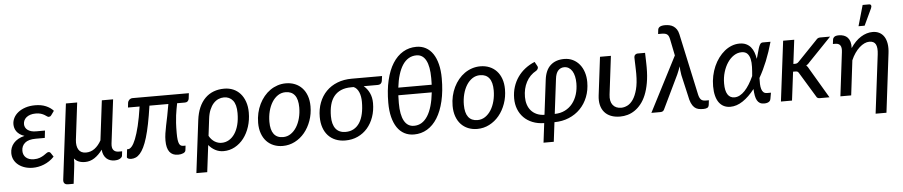

<svg xmlns="http://www.w3.org/2000/svg" viewBox="-48 -1094 7587 1613"><g transform="rotate(-5 3746.0 -288.0)"><path d="M382 -421Q375.5 -412.5 370.5 -410.2Q365.5 -408 358.5 -408Q352.5 -408 344.8 -413.8Q337 -419.5 325 -426.8Q313 -434 295.5 -439.8Q278 -445.5 252 -445.5Q226 -445.5 206.2 -439Q186.5 -432.5 173.2 -421.5Q160 -410.5 153.2 -396Q146.5 -381.5 146.5 -365Q146.5 -350.5 152.8 -337.8Q159 -325 171.2 -315.8Q183.5 -306.5 201.2 -301.2Q219 -296 242 -296H317.5L310.5 -234.5H234.5Q172.5 -234.5 143 -209.2Q113.5 -184 113.5 -142.5Q113.5 -125.5 119.5 -111Q125.5 -96.5 137.2 -86Q149 -75.5 165.8 -69.8Q182.5 -64 204 -64Q233.5 -64 253.8 -71.8Q274 -79.5 288.5 -88.8Q303 -98 313 -105.8Q323 -113.5 332 -113.5Q343 -113.5 348.5 -105L370.5 -71.5Q351.5 -51 329.2 -36.2Q307 -21.5 283.5 -12Q260 -2.5 236 2Q212 6.5 190 6.5Q154 6.5 123 -3.2Q92 -13 68.8 -31Q45.5 -49 32.2 -74.5Q19 -100 19 -131.5Q19 -155 26.8 -176.2Q34.5 -197.5 49.8 -215Q65 -232.5 88 -245.8Q111 -259 142 -266.5Q118.5 -274 102.2 -285.8Q86 -297.5 76.2 -311.5Q66.5 -325.5 62.2 -341Q58 -356.5 58 -371.5Q58 -399 71 -424.8Q84 -450.5 109 -470.5Q134 -490.5 170.5 -502.8Q207 -515 253.5 -515Q305 -515 343.8 -498.5Q382.5 -482 406.5 -455Z M607.5 -507.5 569.5 -195.5Q564 -143.5 582.8 -112.8Q601.5 -82 645.5 -82Q685.5 -82 718 -106Q750.5 -130 774.5 -173.5L815.5 -507.5H910.5L865 -139.5Q860.5 -101.5 875.2 -83.8Q890 -66 918.5 -66H948L943.5 -28Q941.5 -15.5 924.2 -5.2Q907 5 877.5 5Q858 5 840.8 -1Q823.5 -7 810.2 -19.2Q797 -31.5 788.5 -50.2Q780 -69 778 -94.5Q746.5 -51.5 709.8 -27.5Q673 -3.5 630.5 -3.5Q569 -3.5 539.5 -41.5Q540 -22.5 538.8 -2.5Q537.5 17.5 535 34.5L518.5 170.5H471.5Q451 170.5 441.5 160Q432 149.5 434 130L512.5 -507.5Z M1549 -503.5 1543.5 -458Q1542 -445.5 1533.2 -436.8Q1524.5 -428 1510 -428H1443.5Q1438.5 -401.5 1434 -377.8Q1429.5 -354 1426 -326.5Q1422.5 -299 1420.2 -263.8Q1418 -228.5 1418 -178.5Q1418 -143 1421 -121.2Q1424 -99.5 1430 -87.5Q1436 -75.5 1444.5 -71.2Q1453 -67 1464 -67H1483L1478.5 -29Q1476.5 -13 1458 -4.8Q1439.5 3.5 1414 3.5Q1318.5 3.5 1318.5 -123.5Q1318.5 -153.5 1323.2 -184.2Q1328 -215 1335.2 -250.8Q1342.5 -286.5 1351.5 -329.5Q1360.5 -372.5 1369.5 -428H1210Q1197.5 -342 1184.2 -276.2Q1171 -210.5 1156.5 -162.5Q1142 -114.5 1126.2 -82.5Q1110.5 -50.5 1093.2 -31.2Q1076 -12 1057.8 -4Q1039.5 4 1020 4Q1014 4 1007.2 3Q1000.5 2 995 -0.2Q989.5 -2.5 986.2 -6Q983 -9.5 983.5 -14.5L991 -79.5H1000.5Q1014.5 -79.5 1031 -98.2Q1047.5 -117 1064 -158.5Q1080.5 -200 1096.8 -266.2Q1113 -332.5 1127 -428H1029L1033.5 -468.5Q1034 -474 1037.2 -480.2Q1040.5 -486.5 1045.8 -491.8Q1051 -497 1058.2 -500.2Q1065.5 -503.5 1074 -503.5Z M1608 -271Q1615.5 -331 1635.2 -376.5Q1655 -422 1685.8 -453Q1716.5 -484 1757.5 -499.8Q1798.5 -515.5 1848 -515.5Q1889 -515.5 1923.5 -500.8Q1958 -486 1983 -458Q2008 -430 2022.2 -389.5Q2036.5 -349 2036.5 -298Q2036.5 -235 2018.5 -179.2Q2000.5 -123.5 1968.8 -82.2Q1937 -41 1893 -17Q1849 7 1797.5 7Q1760 7 1728 -10Q1696 -27 1673 -55.5L1645 171H1553.5ZM1682.5 -132Q1692 -114.5 1704.2 -101.5Q1716.5 -88.5 1730.2 -80.2Q1744 -72 1758.5 -68Q1773 -64 1787 -64Q1820.5 -64 1849 -80.5Q1877.5 -97 1898.2 -127.8Q1919 -158.5 1930.5 -202.5Q1942 -246.5 1942 -301.5Q1942 -374 1914 -408.2Q1886 -442.5 1839 -442.5Q1814.5 -442.5 1791.8 -432.5Q1769 -422.5 1750.2 -401.8Q1731.5 -381 1718.2 -349.2Q1705 -317.5 1700 -274.5Z M2305.5 -67Q2341.5 -67 2370.5 -86.5Q2399.5 -106 2420 -138.8Q2440.5 -171.5 2451.5 -214.2Q2462.5 -257 2462.5 -303.5Q2462.5 -372.5 2436 -406.8Q2409.5 -441 2359 -441Q2323 -441 2294 -421.8Q2265 -402.5 2244.5 -369.8Q2224 -337 2213 -294.2Q2202 -251.5 2202 -204.5Q2202 -136 2228.2 -101.5Q2254.5 -67 2305.5 -67ZM2297 7Q2255.5 7 2220.5 -7.2Q2185.5 -21.5 2160.2 -48.5Q2135 -75.5 2121 -114.8Q2107 -154 2107 -204Q2107 -247 2116.2 -286.8Q2125.5 -326.5 2142.2 -361Q2159 -395.5 2182.5 -424Q2206 -452.5 2235 -472.8Q2264 -493 2297.5 -504Q2331 -515 2367.5 -515Q2409 -515 2444 -500.8Q2479 -486.5 2504.2 -459.5Q2529.5 -432.5 2543.5 -393.5Q2557.5 -354.5 2557.5 -304.5Q2557.5 -240.5 2537.2 -183.8Q2517 -127 2482 -84.5Q2447 -42 2399.2 -17.5Q2351.5 7 2297 7Z M3017.5 -434Q3047.5 -409 3065.2 -371.5Q3083 -334 3083 -285.5Q3083 -222.5 3064.2 -169Q3045.5 -115.5 3011.5 -76.2Q2977.5 -37 2930 -15Q2882.5 7 2825 7Q2779.5 7 2742.8 -8Q2706 -23 2680.2 -51Q2654.5 -79 2640.8 -118.8Q2627 -158.5 2627 -208.5Q2627 -274.5 2648 -329.2Q2669 -384 2707.5 -423.2Q2746 -462.5 2800.8 -484Q2855.5 -505.5 2923 -505.5H3178.5L3173 -465.5Q3171.5 -452.5 3162.2 -443.2Q3153 -434 3133.5 -434ZM2991 -304Q2991 -326.5 2987.5 -347.2Q2984 -368 2976.8 -385.2Q2969.5 -402.5 2958.5 -415.2Q2947.5 -428 2932.5 -434H2912Q2861.5 -434 2825.5 -418.2Q2789.5 -402.5 2766.2 -373.2Q2743 -344 2732 -301.5Q2721 -259 2721 -206Q2721 -138 2749.2 -101.2Q2777.5 -64.5 2833 -64.5Q2872 -64.5 2901.5 -81Q2931 -97.5 2951 -128.2Q2971 -159 2981 -203.5Q2991 -248 2991 -304Z M3486.5 -725Q3530.5 -725 3565.8 -706Q3601 -687 3625.5 -650.8Q3650 -614.5 3663.2 -562Q3676.5 -509.5 3676.5 -442.5Q3676.5 -335 3656.8 -251.2Q3637 -167.5 3601.2 -110.2Q3565.5 -53 3515.2 -23Q3465 7 3404 7Q3359 7 3323 -12Q3287 -31 3262.2 -67.5Q3237.5 -104 3224.2 -156.5Q3211 -209 3211 -276.5Q3211 -383.5 3230.8 -467Q3250.5 -550.5 3286.8 -607.8Q3323 -665 3373.8 -695Q3424.5 -725 3486.5 -725ZM3410 -65.5Q3446 -65.5 3474.8 -83.2Q3503.5 -101 3525.2 -135.2Q3547 -169.5 3561.2 -219Q3575.5 -268.5 3582.5 -332.5H3300.5Q3299 -300 3299 -266Q3299 -167.5 3327.2 -116.5Q3355.5 -65.5 3410 -65.5ZM3481 -653.5Q3444.5 -653.5 3415.2 -636.2Q3386 -619 3364.2 -586Q3342.5 -553 3327.8 -505.2Q3313 -457.5 3306 -396.5H3587.5Q3588 -410 3588.2 -423.8Q3588.5 -437.5 3588.5 -452Q3588.5 -551 3561.2 -602.2Q3534 -653.5 3481 -653.5Z M3945.5 -67Q3981.5 -67 4010.5 -86.5Q4039.5 -106 4060 -138.8Q4080.5 -171.5 4091.5 -214.2Q4102.5 -257 4102.5 -303.5Q4102.5 -372.5 4076 -406.8Q4049.5 -441 3999 -441Q3963 -441 3934 -421.8Q3905 -402.5 3884.5 -369.8Q3864 -337 3853 -294.2Q3842 -251.5 3842 -204.5Q3842 -136 3868.2 -101.5Q3894.5 -67 3945.5 -67ZM3937 7Q3895.5 7 3860.5 -7.2Q3825.5 -21.5 3800.2 -48.5Q3775 -75.5 3761 -114.8Q3747 -154 3747 -204Q3747 -247 3756.2 -286.8Q3765.5 -326.5 3782.2 -361Q3799 -395.5 3822.5 -424Q3846 -452.5 3875 -472.8Q3904 -493 3937.5 -504Q3971 -515 4007.5 -515Q4049 -515 4084 -500.8Q4119 -486.5 4144.2 -459.5Q4169.5 -432.5 4183.5 -393.5Q4197.5 -354.5 4197.5 -304.5Q4197.5 -240.5 4177.2 -183.8Q4157 -127 4122 -84.5Q4087 -42 4039.2 -17.5Q3991.5 7 3937 7Z M4359 -225.5Q4359 -191 4368.5 -161.5Q4378 -132 4397 -110.2Q4416 -88.5 4444 -75.8Q4472 -63 4509.5 -62L4545.5 -354Q4555.5 -436 4599.5 -475.5Q4643.5 -515 4714.5 -515Q4755.5 -515 4788.2 -498.8Q4821 -482.5 4844 -454.2Q4867 -426 4879.2 -387.8Q4891.5 -349.5 4891.5 -305Q4891.5 -236.5 4869 -179.5Q4846.5 -122.5 4806.2 -81.2Q4766 -40 4710.2 -16.8Q4654.5 6.5 4587.5 7L4567.5 170.5H4481L4501 7Q4446 6 4402.8 -11.5Q4359.5 -29 4329.5 -59.5Q4299.5 -90 4283.5 -131.2Q4267.5 -172.5 4267.5 -221.5Q4267.5 -273 4282 -318.2Q4296.5 -363.5 4322.5 -400.5Q4348.5 -437.5 4385 -465.8Q4421.5 -494 4465.5 -512L4486 -474.5Q4491.5 -464 4486.2 -452.8Q4481 -441.5 4472 -436.5Q4417.5 -407 4388.2 -351.5Q4359 -296 4359 -225.5ZM4596 -62Q4644.5 -62.5 4682.5 -81.5Q4720.5 -100.5 4746.5 -133.2Q4772.5 -166 4786 -209.5Q4799.5 -253 4799.5 -303.5Q4799.5 -335 4793.5 -361.2Q4787.5 -387.5 4776 -406.2Q4764.5 -425 4747.5 -435.5Q4730.5 -446 4709 -446Q4678.5 -446 4658 -424Q4637.5 -402 4632 -354Z M5108.5 -507 5069 -184Q5062 -127.5 5086.2 -96.2Q5110.5 -65 5157.5 -65Q5183 -65 5209.5 -78Q5236 -91 5257.8 -122.5Q5279.5 -154 5293.5 -206.8Q5307.5 -259.5 5307.5 -338.5Q5307.5 -352.5 5307 -370Q5306.5 -387.5 5306 -405.8Q5305.5 -424 5304.8 -442Q5304 -460 5304 -476Q5305 -493 5314.5 -500Q5324 -507 5333 -507H5396.5Q5397 -493 5397.5 -476Q5398 -459 5398.5 -442Q5399 -425 5399.2 -409.5Q5399.5 -394 5399.5 -383Q5399.5 -310.5 5389.2 -253.2Q5379 -196 5361 -152.5Q5343 -109 5318.2 -78.5Q5293.5 -48 5265 -28.8Q5236.5 -9.5 5205.2 -0.8Q5174 8 5142.5 8Q5098 8 5064.5 -5.2Q5031 -18.5 5009.8 -43.5Q4988.5 -68.5 4980 -104Q4971.5 -139.5 4977 -184L5016.5 -507Z M5644 -463.5 5616 -602Q5613 -616.5 5608.5 -626.8Q5604 -637 5596.5 -643.2Q5589 -649.5 5577.5 -652.2Q5566 -655 5549 -655H5519.5L5523.5 -689.5Q5524 -696.5 5527.5 -702.8Q5531 -709 5537.8 -713.8Q5544.5 -718.5 5555.8 -721.2Q5567 -724 5583.5 -724Q5603 -724 5621.2 -720Q5639.5 -716 5654.5 -706Q5669.5 -696 5680.8 -679.5Q5692 -663 5697.5 -637.5L5810 -118Q5816.5 -89.5 5829.5 -76.5Q5842.5 -63.5 5869.5 -63.5H5896L5891.5 -26.5Q5889 -7 5876.8 -0.8Q5864.5 5.5 5842.5 5.5Q5819 5.5 5800.5 1Q5782 -3.5 5767.5 -17Q5753 -30.5 5742.2 -54.8Q5731.5 -79 5724.5 -118L5684 -294.5Q5680 -319 5678.2 -336.8Q5676.5 -354.5 5676.5 -369Q5671 -354.5 5665 -338.2Q5659 -322 5650.5 -303L5513.5 -18.5Q5510 -10.5 5502.5 -5.2Q5495 0 5481 0H5405.5Z M6411.5 -28.5Q6410.5 -23 6407.5 -17.2Q6404.5 -11.5 6398 -6.8Q6391.5 -2 6381.5 1Q6371.5 4 6356 4Q6335 4 6320.5 -4.2Q6306 -12.5 6297 -28.8Q6288 -45 6283.5 -69.2Q6279 -93.5 6277.5 -125Q6229 -62.5 6176.8 -27.8Q6124.5 7 6071.5 7Q6042 7 6018.2 -4.2Q5994.5 -15.5 5977.2 -38.2Q5960 -61 5950.8 -95.8Q5941.5 -130.5 5941.5 -177.5Q5941.5 -222.5 5950.5 -265Q5959.5 -307.5 5976 -345Q5992.5 -382.5 6015.8 -413.8Q6039 -445 6067 -467.8Q6095 -490.5 6127 -503Q6159 -515.5 6193.5 -515.5Q6226 -515.5 6249.2 -504.5Q6272.5 -493.5 6288.2 -474.5Q6304 -455.5 6313.2 -430Q6322.5 -404.5 6327 -375Q6330 -384 6332.8 -393.2Q6335.5 -402.5 6338 -412.5Q6346 -444 6352.2 -462.8Q6358.5 -481.5 6364.2 -491.5Q6370 -501.5 6376.2 -504.8Q6382.5 -508 6390 -508H6454.5Q6431 -423.5 6401 -349.2Q6371 -275 6335.5 -213Q6334.5 -185.5 6335.5 -161.5Q6336.5 -137.5 6341.8 -119.8Q6347 -102 6358 -91.8Q6369 -81.5 6389 -81.5H6421ZM6112.5 -69Q6136 -69 6158 -80.8Q6180 -92.5 6200.5 -114.2Q6221 -136 6240 -166.5Q6259 -197 6276 -234.5Q6280 -274 6281.2 -311.5Q6282.5 -349 6276 -377.8Q6269.5 -406.5 6252.8 -424Q6236 -441.5 6204 -441.5Q6170 -441.5 6139.2 -421.5Q6108.5 -401.5 6085.5 -367.2Q6062.5 -333 6049 -287.8Q6035.5 -242.5 6035.5 -192Q6035.5 -131 6055.2 -100Q6075 -69 6112.5 -69Z M6498 0ZM6654.5 -507.5 6629.5 -305.5H6644Q6652.5 -305.5 6659.8 -308.2Q6667 -311 6675.5 -320L6838 -489Q6845 -498 6853.2 -502.8Q6861.5 -507.5 6873.5 -507.5H6957L6767.5 -310.5Q6753 -292 6736 -282.5Q6744 -276 6749.5 -267.8Q6755 -259.5 6760 -249.5L6907.5 0H6826.5Q6815 0 6807.5 -4Q6800 -8 6795.5 -18.5L6671 -223.5Q6665 -234.5 6658.5 -237.8Q6652 -241 6638 -241H6621.5L6591.5 0H6498L6561 -507.5Z M6975 0ZM7373 171H7281.5L7342.5 -323.5Q7349.5 -381 7335 -408.5Q7320.5 -436 7281.5 -436Q7261 -436 7239.5 -426Q7218 -416 7197.5 -397.5Q7177 -379 7158.5 -352.5Q7140 -326 7126 -293L7090.5 0H6999.5L7044.5 -369Q7049.5 -407.5 7037 -425.5Q7024.5 -443.5 6995.5 -443.5H6975L6979.5 -479.5Q6981 -493 6992.5 -502.5Q7004 -512 7031 -512Q7054 -512 7073 -505.2Q7092 -498.5 7105 -484.2Q7118 -470 7124.5 -448Q7131 -426 7129 -395.5Q7168 -454.5 7216.5 -484.8Q7265 -515 7316 -515Q7348 -515 7372.5 -502.2Q7397 -489.5 7412.5 -465.2Q7428 -441 7433.8 -405.2Q7439.5 -369.5 7433.5 -323.5ZM7202.5 -573.5 7252.5 -748.5H7306.5Q7319.5 -748.5 7323.2 -739.2Q7327 -730 7320.5 -715L7254 -573.5Z"/></g></svg>

Font: Lato Medium
Style: Italic
Weight: 500
Italic angle: -7°
Designer: Lukasz Dziedzic
Foundry: tyPoland Lukasz Dziedzic
Version: Version 2.006; 2014-01-15